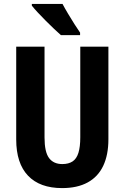

<svg xmlns="http://www.w3.org/2000/svg" viewBox="-20 -953 638 983"><path d="M535 -240Q535 -160 508.5 -104Q482 -48 429 -19Q376 10 298 10Q184 10 123.5 -53.5Q63 -117 63 -239V-714H208V-249Q208 -175 231 -144Q254 -113 299 -113Q331 -113 351.5 -126.5Q372 -140 381.5 -170.5Q391 -201 391 -250V-714H535ZM300 -933Q311 -912 328 -883.5Q345 -855 361.5 -829Q378 -803 390 -786V-773H292Q278 -785 257.5 -804.5Q237 -824 214.5 -846.5Q192 -869 173 -889.5Q154 -910 143 -924V-933Z"/></svg>

Font: Noto Sans Display Condensed
Style: Bold
Weight: 700
Width: 3
Designer: Monotype Design Team
Foundry: Monotype Imaging Inc.
Version: Version 2.003